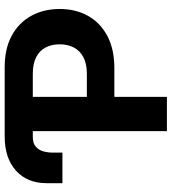

<svg xmlns="http://www.w3.org/2000/svg" viewBox="26 -794 768 861"><g transform="rotate(-90 410.5 -364.0)"><path d="M156.1 -468.6H19.1V-539.8Q19 -625.7 74.7 -676.4Q130.4 -727.1 227.3 -727.5H333.2V-601.4H227.7Q198.2 -601.7 182.8 -588.1Q167.3 -574.5 161.7 -553.8Q156.1 -533 156.1 -511.1ZM252.5 0V-727.5H539.1Q621.9 -727.5 680.1 -696Q738.4 -664.6 769.3 -608.8Q800.2 -553 800.2 -480.7Q800.2 -408.2 768.9 -353Q737.7 -297.8 678.4 -266.7Q619.1 -235.7 535.4 -235.7H352.5V-359H510.2Q554.7 -359 583.9 -374.5Q613.1 -389.9 627.4 -417.4Q641.8 -444.8 641.8 -480.7Q641.8 -517.3 627.4 -544.4Q613.1 -571.5 583.8 -586.4Q554.5 -601.4 509.8 -601.4H406.1V0Z"/></g></svg>

Font: Inter Tight
Style: Regular
Weight: 400
Designer: Rasmus Andersson
Foundry: rsms
Version: Version 3.002